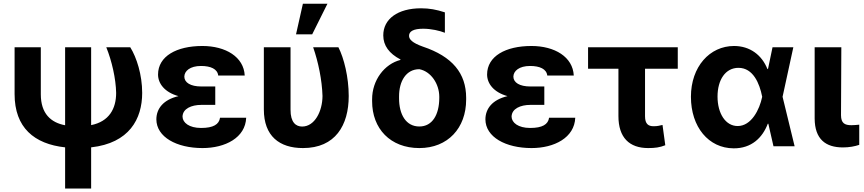

<svg xmlns="http://www.w3.org/2000/svg" viewBox="-20 -806 4760 1058"><path d="M60.4 -545.5V-287.6C60.4 -102.6 168.7 -12.4 338.8 6V233H482.2V6C691.8 -17.4 763.5 -149.9 763.5 -294C763.5 -393.8 733 -489.3 697.8 -545.5H565.7C596.2 -470.5 618.6 -372.2 620 -294C620 -206.7 581 -136.4 482.2 -116.5V-545.5H338.8V-115.8C260.7 -130.3 204.9 -179.7 204.9 -286.2V-545.5Z M1166.2 -329.5H1088.8C1030.2 -329.5 996.1 -350.9 995.7 -383.5C996.1 -414.8 1027.3 -442.5 1087.7 -442.5C1141.3 -442.5 1178.3 -425.8 1182.5 -389.9H1328.5C1323.5 -492.2 1223.7 -552.6 1095.2 -552.6C953.1 -552.6 851.2 -496.4 850.9 -395.6C850.9 -345.9 886.7 -297.6 963.4 -276.3C879.3 -256.4 842 -207 841.6 -148.4C842 -51.1 952.8 9.9 1095.9 9.9C1221.2 9.9 1332.4 -47.2 1336.6 -157.3H1192.5C1187.1 -120.4 1155.5 -100.9 1088.1 -100.9C1022.4 -100.9 986.5 -130 985.8 -163C986.5 -207.4 1035.5 -228 1088.8 -228H1166.2Z M1433.9 -545.5V-203.1C1433.9 -55.8 1519.9 9.9 1649.5 9.9C1827.8 9.9 1901.6 -115.8 1901.6 -277C1901.6 -380.7 1875.4 -485.8 1844.8 -545.5H1705.6C1734 -464.5 1754.6 -364 1757.1 -277C1756.7 -192.5 1714.1 -108.7 1644.9 -108.7C1610.8 -108.7 1580.6 -131 1581 -201.7V-545.5ZM1611.2 -616.8H1700.3L1784.4 -785.5H1649.1Z M2092 -610.8C2092 -554.7 2124.6 -511 2186.1 -478.7L2187.1 -475.9C2098.4 -453.5 2030.2 -364 2030.5 -258.5V-248.6C2030.2 -96.9 2131 9.9 2290.8 9.9C2447.8 9.9 2548.7 -100.5 2548.7 -257.1V-267C2548.7 -402 2472.7 -494.7 2310.4 -549C2251.1 -570 2234 -589.5 2234 -608.7C2234 -633.5 2258.9 -647.7 2311.8 -647.7C2356.5 -647.7 2403.1 -636.7 2431.5 -625.4V-737.9C2384.9 -753.2 2345.9 -760.3 2300.1 -760.3C2171.9 -760.3 2091.6 -701.3 2092 -610.8ZM2179 -265.6V-273.8C2178.6 -359.4 2218.4 -424.7 2290.8 -424.7C2355.1 -412.3 2400.2 -343.8 2400.6 -273.8V-265.6C2400.2 -174.4 2362.6 -109 2290.8 -109C2217.3 -109 2178.6 -174.7 2179 -265.6Z M2979.4 -329.5H2902C2843.4 -329.5 2809.3 -350.9 2808.9 -383.5C2809.3 -414.8 2840.6 -442.5 2900.9 -442.5C2954.5 -442.5 2991.5 -425.8 2995.7 -389.9H3141.7C3136.7 -492.2 3036.9 -552.6 2908.4 -552.6C2766.3 -552.6 2664.4 -496.4 2664.1 -395.6C2664.1 -345.9 2699.9 -297.6 2776.6 -276.3C2692.5 -256.4 2655.2 -207 2654.8 -148.4C2655.2 -51.1 2766 9.9 2909.1 9.9C3034.4 9.9 3145.6 -47.2 3149.9 -157.3H3005.7C3000.4 -120.4 2968.8 -100.9 2901.3 -100.9C2835.6 -100.9 2799.7 -130 2799 -163C2799.7 -207.4 2848.7 -228 2902 -228H2979.4Z M3714.8 -545.5H3220.5V-427.2H3387.8V-166.2C3387.8 -47.6 3448.2 9.9 3551.8 9.9C3589.8 9.9 3615.8 6.4 3646 -5.7L3630.7 -117.5C3615.1 -114 3603.7 -110.4 3581.7 -110.4C3552.9 -110.4 3534.4 -122.5 3534.4 -165.5V-427.2H3714.8Z M4022.4 11.4C4121.1 12.1 4181.5 -46.9 4210.9 -124.3H4213.8L4242.2 0H4358.7L4292.3 -272.7L4351.6 -545.5H4236.9L4212.4 -427.9L4209.2 -424.7C4178.6 -502.5 4112.9 -552.6 4024.9 -552.6C3891 -552.6 3787.3 -438.6 3787.3 -272.7C3787.3 -105.8 3884.9 10.7 4022.4 11.4ZM3933.9 -273.8C3933.9 -366.1 3977.3 -432.2 4049.4 -432.2C4130.3 -432.2 4165.5 -345.9 4179.7 -274.1L4180 -272.7L4179.7 -271.3C4165.5 -202.8 4120.7 -111.5 4044.7 -111.5C3978.7 -111.5 3933.9 -180 3933.9 -273.8Z M4469.1 -545.5V-152.7C4469.8 -39.1 4529.5 6.4 4625 6.4C4658.7 6.4 4690 0.7 4714.8 -7.8V-119C4702.8 -117.9 4686.4 -116.1 4671.9 -116.1C4634.6 -116.1 4614.7 -127.1 4614.3 -170.8L4616.1 -545.5Z"/></svg>

Font: Margiela Sans
Style: Bold
Weight: 700
Designer: Stefan Endress, Andreas Faust
Version: Version 1.100;FEAKit 1.0